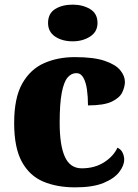

<svg xmlns="http://www.w3.org/2000/svg" viewBox="-20 -797 593 827"><path d="M304 10Q225 10 166 -15Q107 -40 74 -100.5Q41 -161 41 -267Q41 -376 76 -437.5Q111 -499 170 -525Q229 -551 302 -551Q384 -551 431 -535Q478 -519 498 -494.5Q518 -470 518 -444Q518 -424 507 -400Q496 -376 462 -359.5Q428 -343 359 -343Q359 -380 354.5 -411.5Q350 -443 339 -462.5Q328 -482 309 -482Q287 -482 271 -463Q255 -444 246 -397.5Q237 -351 237 -268Q237 -171 259.5 -121.5Q282 -72 332 -72Q388 -72 428.5 -98Q469 -124 486 -161Q502 -153 508.5 -138.5Q515 -124 515 -110Q515 -84 493.5 -56Q472 -28 426 -9Q380 10 304 10ZM293 -619Q248 -619 217.5 -639.5Q187 -660 187 -698Q187 -739 217.5 -758Q248 -777 293 -777Q336 -777 368 -758Q400 -739 400 -698Q400 -660 368 -639.5Q336 -619 293 -619Z"/></svg>

Font: Noto Serif Devanagari Black
Style: Regular
Weight: 900
Designer: Universal Thirst, Indian Type Foundry and the Monotype Design Team
Foundry: Monotype Imaging Inc.
Version: Version 2.004; ttfautohint (v1.8.4.7-5d5b)